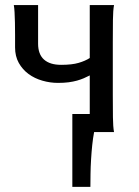

<svg xmlns="http://www.w3.org/2000/svg" viewBox="-20 -518 545 753"><path d="M349.1 0Q344.7 22.9 341.8 50.5Q338.9 78.1 337.2 106.9Q335.4 135.7 335 163.6Q334.5 191.4 334.5 214.8H263.7V-70.8H332V-222.2Q320.8 -216.3 308.8 -211.2Q296.9 -206.1 282.2 -201.9Q267.6 -197.8 249.3 -195.3Q231 -192.9 207.5 -192.9Q176.3 -192.9 146 -201.7Q115.7 -210.4 92 -227.8Q68.4 -245.1 53.7 -271.2Q39.1 -297.4 39.1 -332V-382.3Q39.1 -407.7 38.6 -429.9Q38.1 -452.1 37.1 -470Q36.1 -487.8 34.2 -498H129.4V-346.7Q129.4 -305.2 152.6 -284.4Q175.8 -263.7 219.7 -263.7Q262.2 -263.7 288.6 -271.5Q314.9 -279.3 332 -290.5V-498H427.2Q423.3 -477.5 422.9 -439.7Q422.4 -401.9 422.4 -351.6V-146.5Q422.4 -96.2 422.9 -58.3Q423.3 -20.5 427.2 0Z"/></svg>

Font: Andika CyrE
Style: Regular
Weight: 400
Designer: Victor Gaultney, Annie Olsen, Julie Remington, Don Collingsworth, Eric Hays, Becca Hirsbrunner
Foundry: SIL International
Version: Version 5.000